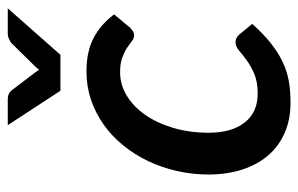

<svg xmlns="http://www.w3.org/2000/svg" viewBox="-157 -603 768 494"><g transform="rotate(-90 227.0 -356.0)"><path d="M412.5 -91Q387 -62.5 363.5 -43.8Q340 -25 316.2 -13.5Q292.5 -2 266.8 2.8Q241 7.5 210.5 7.5Q166 7.5 131.5 -7.8Q97 -23 73.5 -50.8Q50 -78.5 37.5 -117.5Q25 -156.5 25 -204Q25 -245 34 -284.5Q43 -324 59.5 -358.8Q76 -393.5 99.8 -422.8Q123.5 -452 153 -473Q182.5 -494 217 -505.8Q251.5 -517.5 290 -517.5Q341 -517.5 375.8 -499.5Q410.5 -481.5 437 -446.5L403 -405.5Q399 -401.5 394 -398.2Q389 -395 383 -395Q375.5 -395 368.5 -400.5Q361.5 -406 351.5 -412.8Q341.5 -419.5 326.5 -425.2Q311.5 -431 288 -431Q256.5 -431 228.2 -414Q200 -397 178.8 -366.8Q157.5 -336.5 145 -294.5Q132.5 -252.5 132.5 -203Q132.5 -144 158.8 -110.5Q185 -77 233 -77Q264 -77 284.5 -86Q305 -95 319.2 -105.5Q333.5 -116 344 -125Q354.5 -134 366 -134Q376.5 -134 385.5 -124L412.5 -91ZM452.5 -720 333 -584.5H240.5L152 -720H220Q226.5 -720 232 -717.5Q237.5 -715 240 -712L286.5 -651Q288.5 -648.5 290.2 -645.8Q292 -643 294.5 -639.5Q299 -645.5 304.5 -651L364.5 -712Q368.5 -714.5 374.5 -717.2Q380.5 -720 386.5 -720Z"/></g></svg>

Font: Lato SemiBold
Style: Italic
Weight: 600
Italic angle: -7°
Designer: Lukasz Dziedzic with Adam Twardoch and Botio Nikoltchev
Foundry: tyPoland Lukasz Dziedzic
Version: Version 2.015; 2015-08-06; http://www.latofonts.com/